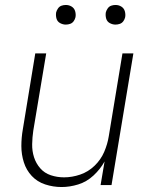

<svg xmlns="http://www.w3.org/2000/svg" viewBox="-20 -745 616 773"><path d="M228 8Q261 8 295 -2.5Q329 -13 356.5 -38.5Q384 -64 401 -95L385 0H429L517 -530H473L418 -197Q413 -165 399.5 -133.5Q386 -102 360.5 -77.5Q335 -53 302.5 -42Q270 -31 238 -31Q238 -31 238 -31Q238 -31 238 -31Q210 -31 184.5 -39.5Q159 -48 142 -67.5Q125 -87 117 -112Q109 -137 109.5 -164.5Q110 -192 114 -219L166 -530H122L72 -225Q66 -191 66 -157Q66 -123 76 -91.5Q86 -60 108 -36.5Q130 -13 162 -2.5Q194 8 228 8ZM445 -646Q454 -646 462.5 -649Q471 -652 476.5 -659.5Q482 -667 484 -676Q486 -688 482.5 -700Q479 -712 468.5 -718.5Q458 -725 445 -725Q436 -725 427.5 -722Q419 -719 413.5 -711Q408 -703 406 -695Q404 -682 407.5 -670Q411 -658 422 -652Q433 -646 445 -646ZM245 -646Q254 -646 262.5 -649Q271 -652 276.5 -659.5Q282 -667 284 -676Q286 -688 282.5 -700Q279 -712 268.5 -718.5Q258 -725 245 -725Q236 -725 227.5 -722Q219 -719 213.5 -711Q208 -703 206 -695Q204 -682 207.5 -670Q211 -658 222 -652Q233 -646 245 -646Z"/></svg>

Font: Iosevka Sparkle XLtObl
Style: Regular
Weight: 200
Italic angle: -9°
Designer: Belleve Invis
Foundry: Belleve Invis
Version: Version 4.5.0; ttfautohint (v1.8.3)